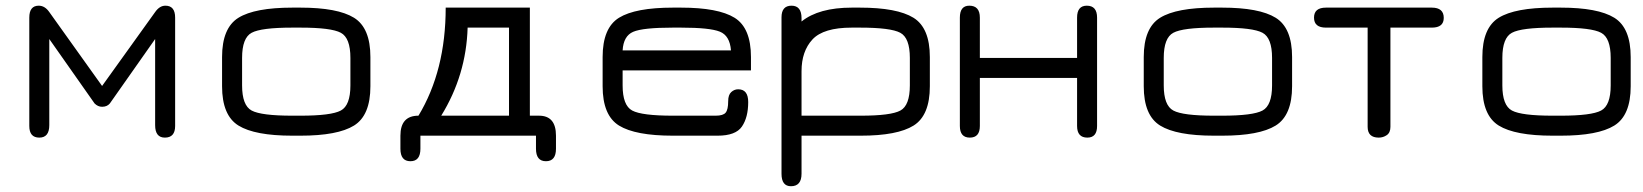

<svg xmlns="http://www.w3.org/2000/svg" viewBox="-20 -477 5777 675"><path d="M338.9 -101.6Q324.2 -101.6 312.5 -113.3L153.3 -339.8V-37.1Q153.3 6.8 118.2 6.8Q83 6.8 83 -34.2V-415Q83 -457 116.2 -457Q137.7 -457 153.3 -434.6L338.9 -174.8L525.4 -434.6Q541 -457 561.5 -457Q595.7 -457 595.7 -415V-34.2Q595.7 6.8 559.6 6.8Q525.4 6.8 525.4 -37.1V-339.8L366.2 -113.3Q356.4 -101.6 338.9 -101.6Z M1036.1 0H1007.8Q876 0 818.4 -35.6Q760.7 -71.3 760.7 -173.8V-276.4Q760.7 -378.9 818.4 -414.6Q876 -450.2 1007.8 -450.2H1036.1Q1167 -450.2 1224.6 -414.6Q1282.2 -378.9 1282.2 -276.4V-173.8Q1282.2 -71.3 1224.6 -35.6Q1167 0 1036.1 0ZM1007.8 -70.3H1036.1Q1144.5 -70.3 1178.2 -88.4Q1211.9 -106.4 1211.9 -176.8V-273.4Q1211.9 -343.8 1178.2 -361.8Q1144.5 -379.9 1036.1 -379.9H1007.8Q898.4 -379.9 864.7 -361.8Q831.1 -343.8 831.1 -273.4V-176.8Q831.1 -106.4 864.7 -88.4Q898.4 -70.3 1007.8 -70.3Z M1458 45.9Q1458 89.8 1422.9 89.8Q1387.7 89.8 1387.7 45.9V0Q1387.7 -70.3 1451.2 -70.3Q1546.9 -228.5 1546.9 -450.2H1842.8V-70.3H1875Q1934.6 -70.3 1934.6 0V45.9Q1934.6 89.8 1899.4 89.8Q1864.3 89.8 1864.3 45.9V0H1458ZM1624 -379.9Q1619.1 -212.9 1531.2 -70.3H1769.5V-379.9Z M2620.1 -276.4V-229.5H2168.9V-176.8Q2168.9 -106.4 2202.6 -88.4Q2236.3 -70.3 2345.7 -70.3H2496.1Q2522.5 -70.3 2531.2 -81.1Q2540 -91.8 2540 -121.1Q2540 -143.6 2550.8 -153.3Q2561.5 -163.1 2575.2 -163.1Q2610.4 -163.1 2610.4 -118.2Q2610.4 -64.5 2588.4 -32.2Q2566.4 0 2502.9 0H2345.7Q2213.9 0 2156.2 -35.6Q2098.6 -71.3 2098.6 -173.8V-276.4Q2098.6 -378.9 2156.2 -414.6Q2213.9 -450.2 2345.7 -450.2H2374Q2504.9 -450.2 2562.5 -414.6Q2620.1 -378.9 2620.1 -276.4ZM2374 -379.9H2345.7Q2240.2 -379.9 2206.1 -365.2Q2171.9 -350.6 2168.9 -299.8H2549.8Q2545.9 -351.6 2510.7 -365.7Q2475.6 -379.9 2374 -379.9Z M3178.7 -273.4Q3178.7 -343.8 3145 -361.8Q3111.3 -379.9 3002.9 -379.9H2974.6Q2875 -379.9 2836.4 -338.4Q2797.9 -296.9 2797.9 -226.6V-70.3H3005.9Q3112.3 -70.3 3145.5 -88.4Q3178.7 -106.4 3178.7 -176.8ZM3249 -173.8Q3249 -71.3 3191.9 -35.6Q3134.8 0 3005.9 0H2797.9V133.8Q2797.9 177.7 2760.7 177.7Q2727.5 177.7 2727.5 133.8V-416Q2727.5 -457 2762.7 -457Q2797.9 -457 2797.9 -413.1V-401.4Q2858.4 -450.2 2974.6 -450.2H3002.9Q3133.8 -450.2 3191.4 -414.6Q3249 -378.9 3249 -276.4Z M3424.8 -34.2Q3424.8 6.8 3389.6 6.8Q3354.5 6.8 3354.5 -34.2V-415Q3354.5 -457 3387.7 -457Q3424.8 -457 3424.8 -415V-273.4H3766.6V-415Q3766.6 -457 3800.8 -457Q3836.9 -457 3836.9 -415V-34.2Q3836.9 6.8 3802.7 6.8Q3766.6 6.8 3766.6 -34.2V-203.1H3424.8Z M4276.4 0H4248Q4116.2 0 4058.6 -35.6Q4001 -71.3 4001 -173.8V-276.4Q4001 -378.9 4058.6 -414.6Q4116.2 -450.2 4248 -450.2H4276.4Q4407.2 -450.2 4464.8 -414.6Q4522.5 -378.9 4522.5 -276.4V-173.8Q4522.5 -71.3 4464.8 -35.6Q4407.2 0 4276.4 0ZM4248 -70.3H4276.4Q4384.8 -70.3 4418.5 -88.4Q4452.1 -106.4 4452.1 -176.8V-273.4Q4452.1 -343.8 4418.5 -361.8Q4384.8 -379.9 4276.4 -379.9H4248Q4138.7 -379.9 4105 -361.8Q4071.3 -343.8 4071.3 -273.4V-176.8Q4071.3 -106.4 4105 -88.4Q4138.7 -70.3 4248 -70.3Z M5013.7 -450.2Q5055.7 -450.2 5055.7 -414.1Q5055.7 -379.9 5013.7 -379.9H4868.2V-31.2Q4868.2 -10.7 4855.5 -2Q4842.8 6.8 4827.1 6.8Q4788.1 6.8 4788.1 -31.2V-379.9H4641.6Q4599.6 -379.9 4599.6 -415Q4599.6 -450.2 4641.6 -450.2Z M5466.8 0H5438.5Q5306.6 0 5249 -35.6Q5191.4 -71.3 5191.4 -173.8V-276.4Q5191.4 -378.9 5249 -414.6Q5306.6 -450.2 5438.5 -450.2H5466.8Q5597.7 -450.2 5655.3 -414.6Q5712.9 -378.9 5712.9 -276.4V-173.8Q5712.9 -71.3 5655.3 -35.6Q5597.7 0 5466.8 0ZM5438.5 -70.3H5466.8Q5575.2 -70.3 5608.9 -88.4Q5642.6 -106.4 5642.6 -176.8V-273.4Q5642.6 -343.8 5608.9 -361.8Q5575.2 -379.9 5466.8 -379.9H5438.5Q5329.1 -379.9 5295.4 -361.8Q5261.7 -343.8 5261.7 -273.4V-176.8Q5261.7 -106.4 5295.4 -88.4Q5329.1 -70.3 5438.5 -70.3Z"/></svg>

Font: Jura
Style: DemiBold
Weight: 600
Version: Version 2.4